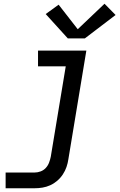

<svg xmlns="http://www.w3.org/2000/svg" viewBox="-20 -790 640 1025"><path d="M10 215V131H165Q181 131 197 125Q213 119 224.5 106.5Q236 94 242 78Q248 62 251 47L331 -436H183V-520H441L345 60Q342 81 335 101.5Q328 122 315.5 141Q303 160 285.5 175Q268 190 248 199Q228 208 207 211.5Q186 215 165 215ZM342 -585 224 -715 293 -765 395 -634 538 -770 597 -710 433 -585Z"/></svg>

Font: Iosevka SS04 Md Ex Obl
Style: Regular
Weight: 500
Width: 7
Italic angle: -9°
Monospace: yes
Designer: Belleve Invis
Foundry: Belleve Invis
Version: Version 19.0.0; ttfautohint (v1.8.4)